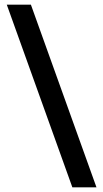

<svg xmlns="http://www.w3.org/2000/svg" viewBox="-20 -760 441 820"><path d="M289 40 9 -740H112L392 40Z"/></svg>

Font: Outfit Thin Medium
Style: Regular
Weight: 500
Version: Version 1.100;gftools[0.9.27]